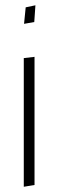

<svg xmlns="http://www.w3.org/2000/svg" viewBox="-20 -715 223 733"><path d="M115.2 -694.8 78.1 -687 71.8 -624 110.8 -630.9ZM70.8 -493.2V-2L111.8 -8.8V-498Z"/></svg>

Font: Comic Neue Angular Light
Style: Regular
Weight: 300
Designer: Craig Rozynski
Foundry: Craig Rozynski
Version: Version 2.003